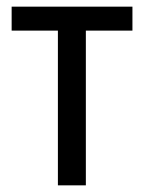

<svg xmlns="http://www.w3.org/2000/svg" viewBox="-20 -557 433 577"><path d="M378 -537H15V-465H154V0H238V-465H378Z"/></svg>

Font: Noto Sans UI SemiCondensed
Style: Regular
Weight: 400
Width: 4
Designer: Monotype Design Team
Foundry: Monotype Imaging Inc.
Version: 1.001